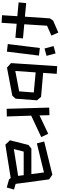

<svg xmlns="http://www.w3.org/2000/svg" viewBox="798 -1482 743 2378"><g transform="rotate(90 1169.0 -293.5)"><path d="M263 58 169 52 181 -137 10 -153 19 -247 187 -231 208 -540 235 -580 384 -645 421 -559 299 -505 281 -223 456 -207 448 -113 275 -129Z M581 -474 551 -586 642 -611 672 -499ZM620 -8 526 -19 575 -416 669 -405Z M818 -9 762 -59 800 -631 895 -625 883 -457 1180 -431 1223 -381 1203 -117 1166 -75ZM860 -112 1112 -160 1126 -341 877 -364Z M1328 -5 1313 -532 1407 -535 1410 -412 1638 -520 1678 -433 1413 -309 1423 -7Z M1772 11 1718 -46 1776 -275 1821 -311H2137L2116 -467L1756 -379L1733 -470L2144 -571L2202 -531L2258 -116L2328 -96L2303 -6L2203 -34L2185 -55ZM1827 -94 2159 -147 2150 -216H1858Z"/></g></svg>

Font: ZCOOL KuaiLe
Style: Regular
Weight: 400
Designer: Lui Bingke
Foundry: ZCOOL
Version: Version 3.51;August 12, 2021;FontCreator 13.0.0.2613 64-bit